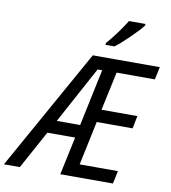

<svg xmlns="http://www.w3.org/2000/svg" viewBox="-162 -1032 994 1117"><g transform="rotate(10 334.5 -473.5)"><path d="M336 -714H732L716 -639H490L441 -411H653L638 -336H426L371 -76H597L581 0H270L318 -225H154L31 0H-63ZM334 -302 405 -638H378L196 -302ZM399 -798Q462 -871 509 -947H606V-938Q585 -910 535 -861Q485 -812 451 -787H398Z"/></g></svg>

Font: Noto Sans UI Narrow
Style: Italic
Weight: 400
Width: 4
Italic angle: -12°
Designer: Monotype Design Team
Foundry: Monotype Imaging Inc.
Version: Version 1.001